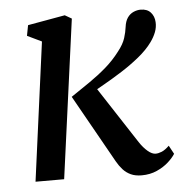

<svg xmlns="http://www.w3.org/2000/svg" viewBox="-46 -611 642 665"><g transform="rotate(-5 275.5 -278.0)"><path d="M52 0 116.5 -482 66.5 -506 73.5 -542.5 203 -565.5 226.5 -552 151.5 0ZM420.5 10Q398.5 10 382.8 2.8Q367 -4.5 355.5 -17.2Q344 -30 335 -46L202.5 -282Q236 -304.5 267.2 -326Q298.5 -347.5 326 -371.2Q353.5 -395 375.5 -424Q394.5 -448 401 -468.8Q407.5 -489.5 409.5 -506.5Q412 -526.5 420.5 -538.8Q429 -551 441.5 -556.5Q454 -562 466.5 -562Q489 -562 501.2 -548.5Q513.5 -535 514.5 -514.5Q515.5 -497 509 -480Q502.5 -463 490.5 -446.5Q472.5 -421.5 443 -397.5Q413.5 -373.5 380.8 -352.8Q348 -332 318.8 -315.5Q289.5 -299 272 -289L278 -323L419.5 -106Q433 -85.5 447.8 -73Q462.5 -60.5 475 -60.5Q484.5 -60.5 496.2 -65.2Q508 -70 522.5 -84L538.5 -54.5Q530.5 -41.5 514 -26.5Q497.5 -11.5 473.8 -0.8Q450 10 420.5 10Z"/></g></svg>

Font: Merriweather 24pt
Style: Italic
Weight: 400
Italic angle: -7.8°
Designer: Eben Sorkin
Foundry: Eben Sorkin
Version: Version 2.101